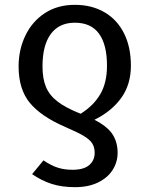

<svg xmlns="http://www.w3.org/2000/svg" viewBox="-20 -559 619 795"><path d="M467 74Q467 112 446.5 144.5Q426 177 386 196.5Q346 216 291 216Q236 216 194 202.5Q152 189 113 162L160 105Q191 126 218.5 135Q246 144 280 144Q327 144 349.5 124.5Q372 105 372 74Q372 51 362 35Q352 19 327 4Q302 -11 251 -33Q151 -76 104 -132.5Q57 -189 57 -284Q57 -353 85 -411.5Q113 -470 165.5 -504.5Q218 -539 290 -539Q359 -539 411.5 -509Q464 -479 493 -422Q522 -365 522 -287Q522 -209 482 -153.5Q442 -98 371 -63Q424 -36 445.5 -3.5Q467 29 467 74ZM314 -88Q368 -122 395.5 -169.5Q423 -217 423 -287Q423 -374 390 -419.5Q357 -465 290 -465Q225 -465 190.5 -418.5Q156 -372 156 -284Q156 -233 170.5 -198.5Q185 -164 219 -138Q253 -112 314 -88Z"/></svg>

Font: FiraGO
Style: Regular
Weight: 400
Designer: bBox Type
Foundry: bBox Type GmbH
Version: Version 1.001;April 20, 2020;FontCreator 12.0.0.2555 64-bit